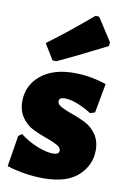

<svg xmlns="http://www.w3.org/2000/svg" viewBox="-87 -807 575 871"><g transform="rotate(10 201.0 -371.5)"><path d="M281 -755 298 -754 367 -647 364 -630Q222 -558 141 -521L124 -522L80 -594Q182 -670 281 -755ZM232 -483Q305 -483 380 -458L355 -323L333 -316Q258 -362 209 -362Q183 -362 183 -344Q183 -330 204 -319Q225 -308 255.5 -297.5Q286 -287 316 -272Q346 -257 367 -227Q388 -197 388 -154Q388 -85 335 -36.5Q282 12 175 12Q93 12 7 -14L30 -157L46 -169Q83 -140 126.5 -123Q170 -106 199 -106Q227 -106 227 -125Q227 -139 206 -150Q185 -161 154.5 -171.5Q124 -182 93.5 -197Q63 -212 42 -242.5Q21 -273 21 -316Q21 -389 77.5 -436Q134 -483 232 -483Z"/></g></svg>

Font: Alegreya Sans Black
Style: Regular
Weight: 900
Designer: Juan Pablo del Peral
Foundry: Huerta Tipografica
Version: Version 2.007